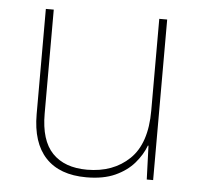

<svg xmlns="http://www.w3.org/2000/svg" viewBox="-44 -574 661 629"><g transform="rotate(5 286.5 -259.0)"><path d="M481 -528V0H460L456 -111H454Q443 -81 419 -53Q395 -25 356.5 -7.5Q318 10 262 10Q174 10 128 -39Q82 -88 82 -182V-528H108V-186Q108 -98 148 -56.5Q188 -15 262 -15Q348 -15 401.5 -66.5Q455 -118 455 -226V-528Z"/></g></svg>

Font: Noto Sans Sinhala UI Thin
Style: Regular
Weight: 100
Designer: Jelle Bosma - Monotype Design Team
Foundry: Monotype Imaging Inc.
Version: Version 2.006; ttfautohint (v1.8.4.7-5d5b)